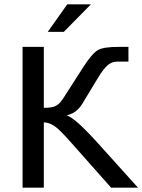

<svg xmlns="http://www.w3.org/2000/svg" viewBox="-20 -865 656 885"><path d="M182 0V-301C197 -301 214 -295 231 -284C248 -273 275 -245 313 -202L492 0H616L434 -202C361 -283 312 -327 287 -333C331 -344 349 -367 371 -406L434 -510C449 -535 464 -554 477 -565C490 -576 504 -581 521 -581H572V-649H527C480 -649 448 -644 431 -634C414 -624 391 -598 364 -556L275 -417C251 -380 238 -368 182 -368V-649H84V0ZM399 -845H290L200 -718H274Z"/></svg>

Font: Gamestation Text
Style: Bold
Weight: 400
Designer: Jonas Hecksher
Foundry: Jonas Hecksher, Playtypeª, e-types AS
Version: Version 1.003